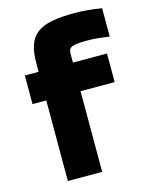

<svg xmlns="http://www.w3.org/2000/svg" viewBox="-109 -780 660 849"><g transform="rotate(-15 221.0 -355.0)"><path d="M334 -578C370 -578 388 -576 439 -569V-699C396 -706 351 -710 318 -710C150 -710 95 -673 95 -537V-500H32V-369H95V0H252V-369H408V-500H252V-529C252 -566 253 -578 334 -578Z"/></g></svg>

Font: LT Wave Text Black
Style: Regular
Weight: 900
Designer: Daniel Lyons
Version: Version 2.5 (Glyphs App)